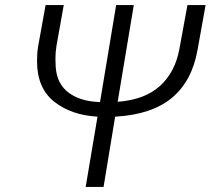

<svg xmlns="http://www.w3.org/2000/svg" viewBox="-20 -742 836 762"><path d="M367 -279Q262 -285 194.5 -339Q127 -393 127 -499Q127 -532 131 -556L161 -722H233L204 -559Q200 -535 200 -509L201 -478Q205 -410 252 -374.5Q299 -339 377 -337L441 -722H511L447 -338Q554 -346 614.5 -400.5Q675 -455 692 -548L724 -722H796L764 -544Q742 -420 662 -353.5Q582 -287 437 -279L391 0H320Z"/></svg>

Font: Nebula Sans Book
Style: Regular
Weight: 400
Italic angle: -9°
Designer: Paul D. Hunt for Adobe (as Source Sans)
Foundry: Nebula Entertainment & Broadcasting LLC
Version: Version 1.010